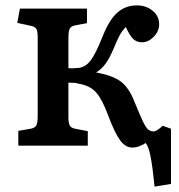

<svg xmlns="http://www.w3.org/2000/svg" viewBox="-20 -541 663 713"><path d="M554 152Q547 81 539.5 42Q532 3 521 -10Q513 -4 498.5 1.5Q484 7 471 7Q446 7 426 -20Q406 -47 381 -114Q360 -171 337.5 -197Q315 -223 273 -230Q263 -233 254.5 -233.5Q246 -234 234 -234V-107Q234 -84 239 -75Q244 -66 259 -63L306 -54V0H48V-55L94 -63Q110 -66 115 -75.5Q120 -85 120 -111V-402Q120 -425 115 -433.5Q110 -442 95 -445L44 -456L54 -509H303V-455L260 -447Q244 -444 239 -434.5Q234 -425 234 -399V-288Q242 -287 253 -287.5Q264 -288 274 -289Q299 -293 317 -317Q335 -341 360 -403Q385 -467 415.5 -494Q446 -521 488 -521Q523 -521 547 -501Q571 -481 571 -451Q571 -425 551 -404.5Q531 -384 507 -384Q488 -384 475 -396Q462 -408 447 -441Q434 -427 425 -411Q416 -395 404 -365Q387 -325 372 -304.5Q357 -284 337 -272L342 -271Q400 -260 429.5 -237.5Q459 -215 479 -164Q499 -115 510 -91.5Q521 -68 530 -60.5Q539 -53 550 -53Q562 -53 584 -74L615 -63V142Z"/></svg>

Font: Literata Medium
Style: Regular
Weight: 500
Designer: Latin by Veronika Burian and Jose Scaglione. Greek by Irene Vlachou. Cyrillic by Vera Evstafieva.
Foundry: TypeTogether
Version: Version 3.103; ttfautohint (v1.8.4.7-5d5b);gftools[0.9.29]